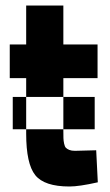

<svg xmlns="http://www.w3.org/2000/svg" viewBox="-20 -659 397 691"><path d="M331.1 -377.9H208V-310.1H74.2V-377.9H15.1V-499H74.2V-639.2H208V-499H331.1ZM230 12.2Q139.6 12.2 106.9 -28.6Q74.2 -69.3 74.2 -178.2V-193.8H208V-189Q208 -169.9 208.3 -161.6Q208.5 -153.3 210.7 -142.3Q212.9 -131.3 217.3 -127Q221.7 -122.6 229.5 -119.4Q237.3 -116.2 250 -116.2L326.2 -118.2L332 -2.9Q265.1 12.2 230 12.2ZM208 -310.1H320.8V-193.8H208ZM25.9 -193.8V-310.1H74.2V-193.8Z"/></svg>

Font: TitilliumText25L
Style: 999 wt
Weight: 900
Designer: Accademia di Belle Arti di Urbino and others
Foundry: Accademia di Belle Arti di Urbino and others.
Version: Version 25.000